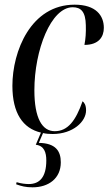

<svg xmlns="http://www.w3.org/2000/svg" viewBox="-20 -563 464 821"><path d="M205 10C292 10 348 -43 348 -91C348 -113 341 -124 333 -130C304 -47 270 -2 214 -2C160 -2 127 -58 127 -177C127 -349 198 -532 291 -532C326 -532 346 -513 347 -455C348 -424 346 -396 341 -371C403 -371 424 -406 424 -444C424 -496 391 -543 299 -543C112 -543 33 -344 33 -196C33 -79 78 -14 155 4L133 56C169 60 178 89 178 123C178 195 149 224 103 224C90 224 70 222 51 216L49 225C71 233 90 238 119 238C188 238 240 200 240 131C240 83 218 49 146 48L164 6C177 9 191 10 205 10Z"/></svg>

Font: Noto Serif Display ExtraCondensed Medium
Style: Italic
Weight: 500
Width: 2
Italic angle: -12°
Designer: Monotype Design Team
Foundry: Monotype Imaging Inc.
Version: Version 2.009